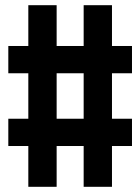

<svg xmlns="http://www.w3.org/2000/svg" viewBox="-20 -737 540 739"><path d="M89 -18V-175H12V-280H89V-455H12V-560H89V-717H198V-560H302V-717H411V-560H488V-455H411V-280H488V-175H411V-18H302V-175H198V-18ZM302 -280V-455H198V-280Z"/></svg>

Font: Iosevka Extrabold
Style: Regular
Weight: 800
Monospace: yes
Designer: Belleve Invis
Foundry: Belleve Invis
Version: Version 32.5.0; ttfautohint (v1.8.4)